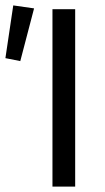

<svg xmlns="http://www.w3.org/2000/svg" viewBox="-39 -690 387 710"><path d="M10 -670 -19 -475 36 -464 87 -659ZM155 -656V0H239V-656Z"/></svg>

Font: Cambridge Sans
Style: Regular
Weight: 400
Version: Version 2.020;PS 002.020;hotconv 1.0.88;makeotf.lib2.5.64775